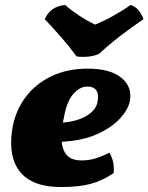

<svg xmlns="http://www.w3.org/2000/svg" viewBox="-20 -743 597 772"><path d="M227 9Q159 9 116 -10.5Q73 -30 51.5 -64.5Q30 -99 26 -142.5Q22 -186 31 -234Q45 -304 86 -356.5Q127 -409 190 -438Q253 -467 332 -467Q424 -467 468.5 -430Q513 -393 502 -336Q495 -302 462 -266Q429 -230 370 -203.5Q311 -177 228 -173Q231 -139 249.5 -118.5Q268 -98 308 -98Q341 -98 370 -108Q399 -118 420 -129Q431 -110 435 -91Q439 -72 437 -47Q391 -16 344 -3.5Q297 9 227 9ZM237 -271Q235 -260 233 -250Q291 -255 328.5 -277.5Q366 -300 372 -333Q384 -395 330 -395Q302 -395 275.5 -366Q249 -337 237 -271ZM288 -516Q259 -556 225.5 -594Q192 -632 160 -666Q171 -691 191 -705.5Q211 -720 242 -723Q267 -701 298 -680.5Q329 -660 362 -644Q397 -658 436.5 -680Q476 -702 505 -723Q525 -717 538 -700.5Q551 -684 557 -666Q511 -635 463 -598Q415 -561 379 -527Q360 -518 336.5 -515.5Q313 -513 288 -516Z"/></svg>

Font: Vollkorn Black
Style: Italic
Weight: 900
Italic angle: -11°
Designer: Friedrich Althausen
Foundry: Friedrich Althausen
Version: Version 5.000; ttfautohint (v1.8.3)